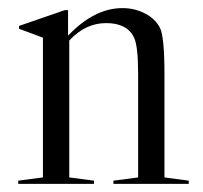

<svg xmlns="http://www.w3.org/2000/svg" viewBox="-20 -454 502 474"><path d="M151 -16 212 -8V0H25V-8L86 -16V-361L27 -383V-390L140 -429H148V-366Q213 -434 282 -434Q313 -434 338.5 -420.5Q364 -407 375 -385Q386 -363 386 -271V-16L446 -8V0H260V-8L321 -16V-271Q321 -340 311 -361Q294 -397 242 -397Q191 -397 151 -354Z"/></svg>

Font: Libre Caslon Display
Style: Regular
Weight: 400
Designer: Pablo Impallari, Rodrigo Fuenzalida
Foundry: Pablo Impallari, Rodrigo Fuenzalida
Version: Version 1.002